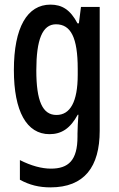

<svg xmlns="http://www.w3.org/2000/svg" viewBox="-20 -570 513 830"><path d="M198 -550C98 -550 40 -452 40 -267C40 -89 95 10 194 10C246 10 284 -15 316 -74H319C317 -45 315 -16 315 8V21C315 123 276 159 200 159C161 159 115 147 66 122V207C108 230 149 240 198 240C345 240 411 151 411 -5V-540H330L321 -469H315C284 -528 248 -550 198 -550ZM222 -465C286 -465 316 -408 316 -272V-247C316 -129 283 -73 224 -73C164 -73 137 -133 137 -266C137 -398 163 -465 222 -465Z"/></svg>

Font: Noto Sans Sinhala UI ExtraCondensed Medium
Style: Regular
Weight: 500
Width: 2
Designer: Jelle Bosma - Monotype Design Team
Foundry: Monotype Imaging Inc.
Version: Version 2.006